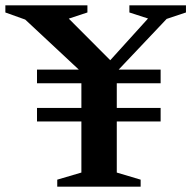

<svg xmlns="http://www.w3.org/2000/svg" viewBox="-53 -696 714 716"><path d="M546 -293.5V-243H85V-293.5ZM546 -436.5V-385.5H85V-436.5ZM382.5 -429V-52.5L471.5 -26V0H160.5V-26L250.5 -52.5V-427.5L41 -623L-33 -649.5V-676H273V-649.5L203.5 -626.5L374 -455.5L346 -458L499 -627L429.5 -649.5V-676H640.5V-649.5L568.5 -625.5Z"/></svg>

Font: Newsreader 16pt 16pt SemiBold
Style: Regular
Weight: 600
Version: Version 1.003